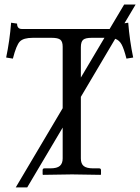

<svg xmlns="http://www.w3.org/2000/svg" viewBox="-20 -774 621 851"><path d="M257.8 -294.4V-566.9Q257.8 -589.8 247.3 -598.1Q236.8 -606.4 209.5 -606.4H125.5Q84 -606.4 68.1 -590.1Q52.2 -573.7 37.1 -514.2L7.3 -519Q22.9 -593.3 29.3 -673.3L55.7 -669.4Q55.7 -645.5 77.1 -645.5H465.8L530.3 -753.9H581.1L531.7 -670.9L548.3 -673.3Q554.7 -593.3 570.3 -519L540.5 -514.2Q529.3 -558.1 519 -576.9Q508.8 -595.7 490.7 -602.1L338.4 -344.7V-71.8Q338.4 -48.3 351.1 -38.1Q363.8 -27.8 393.1 -27.8H419.4Q427.7 -27.8 427.7 -19.5V-1L425.8 1Q338.4 -1 299.3 -1L170.9 1L168.9 -1V-19.5Q168.9 -27.8 176.8 -27.8H203.1Q232.9 -27.8 245.4 -38.8Q257.8 -49.8 257.8 -71.8V-208.5L100.6 56.6H49.8ZM338.4 -430.2 442.9 -606.4H386.2Q358.9 -606.4 348.6 -597.7Q338.4 -588.9 338.4 -564.5Z"/></svg>

Font: Libertinage
Style: f
Weight: 400
Designer: OSP
Foundry: OSP
Version: Version 1.0; 2008; OFL relea